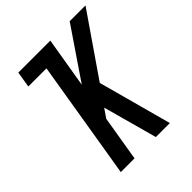

<svg xmlns="http://www.w3.org/2000/svg" viewBox="-203 -861 988 988"><g transform="rotate(-45 291.0 -367.5)"><path d="M104 0H204L245 -247L278 -295L321 -139L359 0H461L352 -401L582 -735H467L280 -460L326 -735H93L79 -648H211Z"/></g></svg>

Font: Iosevka Sparkle Medium
Style: Italic
Weight: 500
Italic angle: -9°
Designer: Belleve Invis
Foundry: Belleve Invis
Version: Version 4.5.0; ttfautohint (v1.8.3)